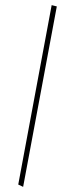

<svg xmlns="http://www.w3.org/2000/svg" viewBox="-20 -685 290 747"><path d="M70 42 51 33 181 -665 201 -660Z"/></svg>

Font: Inconsolata UltraCondensed ExtraLight
Style: Regular
Weight: 200
Width: 1
Monospace: yes
Designer: Raph Levien, Cyreal, Brenton Simpson
Foundry: Raph Levien, Cyreal, Google
Version: Version 3.100; ttfautohint (v1.8.4.7-5d5b)